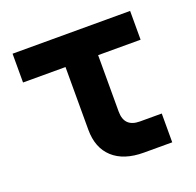

<svg xmlns="http://www.w3.org/2000/svg" viewBox="-101 -646 767 752"><g transform="rotate(-20 282.5 -270.0)"><path d="M25 -540H515V-420H338V-185Q338 -120 403 -120H494V0H376Q293 0 247.5 -41.5Q202 -83 202 -159V-420H25Z"/></g></svg>

Font: Vela Sans ExtBd
Style: Regular
Weight: 800
Designer: Principal design: Mikhail Sharanda - project Manrope.
Design modification: Ravid Balaliev
Foundry: Mikhail Sharanda
Version: Version 1.001